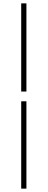

<svg xmlns="http://www.w3.org/2000/svg" viewBox="-20 -846 283 1141"><path d="M106 -302H137V-826H106ZM106 275H137V-244H106Z"/></svg>

Font: Source Han Sans JP ExtraLight
Style: Regular
Weight: 250
Designer: Ryoko NISHIZUKA 西塚涼子 (kana, bopomofo & ideographs); Paul D. Hunt (Latin, Greek & Cyrillic); Sandoll Communications 산돌커뮤니
Foundry: Adobe
Version: Version 2.001;hotconv 1.0.107;makeotfexe 2.5.65593